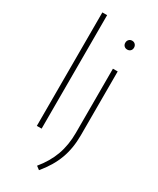

<svg xmlns="http://www.w3.org/2000/svg" viewBox="-256 -881 972 1184"><g transform="rotate(30 230.0 -289.0)"><path d="M98 0V-808H132V0ZM222 212Q276.5 146 302.2 74.8Q328 3.5 328 -83V-540H362V-85Q362 7.5 334.2 82.5Q306.5 157.5 246 230ZM314 -717Q314 -731 322.8 -740Q331.5 -749 345 -749Q358.5 -749 367.2 -740Q376 -731 376 -717Q376 -703 367.2 -694.5Q358.5 -686 345 -686Q331.5 -686 322.8 -694.5Q314 -703 314 -717Z"/></g></svg>

Font: Encode Sans Expanded Thin
Style: Regular
Weight: 250
Width: 7
Designer: Multiple Designers
Foundry: Impallari Type
Version: Version 2.000